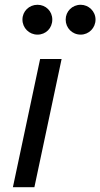

<svg xmlns="http://www.w3.org/2000/svg" viewBox="-20 -784 420 804"><path d="M137 -639C172 -639 199 -666 199 -702C199 -737 172 -764 137 -764C102 -764 74 -737 74 -702C74 -667 102 -639 137 -639ZM318 -639C352 -639 380 -667 380 -702C380 -737 351 -764 318 -764C282 -764 255 -736 255 -702C255 -667 282 -639 318 -639ZM34 0H124L238 -537H148Z"/></svg>

Font: Plus Jakarta Text
Style: Italic
Weight: 400
Italic angle: -12°
Designer: Gumpita Rahayu
Foundry: Tokotype Studio
Version: Version 1.000;hotconv 1.0.109;makeotfexe 2.5.65596